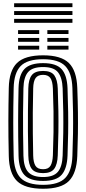

<svg xmlns="http://www.w3.org/2000/svg" viewBox="-20 -1150 530 1180"><path d="M245 10Q132.8 10 84.5 -37.4Q36.2 -84.8 34 -191Q32.5 -254.8 31.9 -307Q31.2 -359.2 31.4 -406.9Q31.5 -454.5 32.1 -503.6Q32.8 -552.8 34 -610Q36.2 -716 84.6 -763Q133 -810 245 -810Q355.2 -810 403.2 -762.9Q451.2 -715.8 455 -610Q458.2 -524.2 459 -457.2Q459.8 -390.2 458.8 -327.4Q457.8 -264.5 455 -191Q451 -85.8 403.8 -37.9Q356.5 10 245 10ZM245 -14Q340.8 -14 381.2 -56.5Q421.8 -99 425 -192Q427.8 -267.2 428.8 -330.8Q429.8 -394.2 428.9 -460.2Q428 -526.2 425 -609Q421.8 -701.8 381.1 -743.9Q340.5 -786 245 -786Q147.5 -786 106.8 -743.9Q66 -701.8 64 -609.2Q62.5 -545.8 61.9 -493.6Q61.2 -441.5 61.4 -394Q61.5 -346.5 62.1 -297.6Q62.8 -248.8 64 -191.8Q66 -98.8 106.8 -56.4Q147.5 -14 245 -14ZM245 -38Q164 -38 130 -74.6Q96 -111.2 94 -192.2Q92.5 -255.8 91.9 -307.9Q91.2 -360 91.4 -407.2Q91.5 -454.5 92.1 -503.2Q92.8 -552 94 -608.8Q95.8 -689.5 130.1 -725.8Q164.5 -762 245 -762Q325.5 -762 358.8 -724.9Q392 -687.8 395 -608Q398 -525.8 398.9 -459.9Q399.8 -394 398.8 -330.9Q397.8 -267.8 395 -193Q392 -113.8 359.1 -75.9Q326.2 -38 245 -38ZM245 -62Q308.8 -62 335.6 -93.8Q362.5 -125.5 365 -194Q367.8 -269.2 368.8 -332.4Q369.8 -395.5 368.9 -460.8Q368 -526 365 -606.8Q362.5 -672.5 336.9 -705.2Q311.2 -738 245 -738Q179 -738 152.2 -706.5Q125.5 -675 124 -608Q122.2 -523.8 121.6 -458.2Q121 -392.8 121.8 -330.5Q122.5 -268.2 124 -193Q125.5 -123 153.5 -92.5Q181.5 -62 245 -62ZM245 -86Q195.2 -86 175.2 -112.1Q155.2 -138.2 154 -193.5Q152.2 -277.8 151.6 -343.1Q151 -408.5 151.8 -470.6Q152.5 -532.8 154 -607.5Q155.2 -662.5 175.4 -688.2Q195.5 -714 245 -714Q295 -714 314.1 -686.6Q333.2 -659.2 335 -605.8Q337.8 -530.2 338.8 -467Q339.8 -403.8 338.9 -339.1Q338 -274.5 335 -194.8Q333 -139.8 313.4 -112.9Q293.8 -86 245 -86ZM245 -110Q277.5 -110 290.4 -131.2Q303.2 -152.5 305 -195.5Q308 -273.8 308.9 -337.6Q309.8 -401.5 308.9 -464.9Q308 -528.2 305 -605Q303.2 -651.2 289.4 -670.6Q275.5 -690 245 -690Q213.2 -690 199.1 -670.8Q185 -651.5 184 -606.8Q182.2 -523 181.6 -457.8Q181 -392.5 181.8 -330.6Q182.5 -268.8 184 -194.2Q185 -152 198 -131Q211 -110 245 -110ZM271 -941V-965H401V-941ZM91 -941V-965H221V-941ZM91 -893V-917H221V-893ZM271 -893V-917H401V-893ZM91 -845V-869H221V-845ZM271 -845V-869H401V-845ZM425.2 -1106H66.8V-1130H425.2ZM425.2 -1058H66.8V-1082H425.2ZM425.2 -1010H66.8V-1034H425.2Z"/></svg>

Font: Big Shoulders Inline Display Black
Style: Regular
Weight: 900
Designer: Patric King
Foundry: XO Type Co
Version: Version 1.000